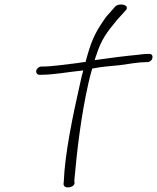

<svg xmlns="http://www.w3.org/2000/svg" viewBox="-20 -740 685 837"><path d="M138 -432C136 -422 143 -414 152 -414H160C214 -414 274 -426 343 -433C338 -416 334 -399 330 -380C297 -235 263 -71 258 52L257 62C257 86 305 79 305 57L304 47C315 -78 333 -235 366 -380C371 -401 376 -422 382 -441C420 -449 462 -452 503 -456C539 -461 585 -469 613 -469H622C632 -469 642 -476 644 -486C647 -497 642 -505 631 -505H622C616 -505 602 -504 580 -501C535 -497 455 -487 393 -478C395 -485 396 -491 399 -497C422 -569 444 -597 491 -654L529 -696C548 -719 498 -730 481 -710L443 -667C402 -609 383 -576 361 -499C358 -490 356 -480 353 -470C342 -469 329 -467 317 -465C262 -459 209 -450 167 -450H160C150 -450 140 -441 138 -432Z"/></svg>

Font: Stray Cat
Style: ExtObl
Weight: 400
Version: Version 1.0